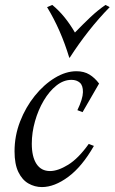

<svg xmlns="http://www.w3.org/2000/svg" viewBox="-20 -744 465 779"><path d="M150 15Q121 15 95.5 0.5Q70 -14 54.5 -46Q39 -78 39 -130Q39 -193 61.5 -251Q84 -309 121 -355Q158 -401 202.5 -428Q247 -455 290 -455Q321 -455 343 -441.5Q365 -428 382 -405L315 -289L294 -297Q316 -343 316.5 -370Q317 -397 304 -408.5Q291 -420 270 -420Q238 -420 209 -397Q180 -374 157.5 -336Q135 -298 122 -252Q109 -206 109 -161Q109 -108 128 -79Q147 -50 183 -50Q215 -50 256.5 -75.5Q298 -101 340 -160L361 -152Q313 -68 257 -26.5Q201 15 150 15ZM408 -724 425 -715Q380 -669 339.5 -617.5Q299 -566 263 -510H261Q227 -623 171 -715L192 -724Q219 -702 242 -673.5Q265 -645 284 -612Q316 -645 346 -673.5Q376 -702 408 -724Z"/></svg>

Font: Bona Nova SC
Style: Italic
Weight: 400
Italic angle: -4°
Designer: Mateusz Machalski
Foundry: Capitalics
Version: Version 4.001; ttfautohint (v1.8.4.7-5d5b)